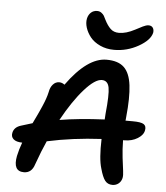

<svg xmlns="http://www.w3.org/2000/svg" viewBox="-59 -949 858 994"><g transform="rotate(5 370.0 -452.0)"><path d="M509.8 -704.1Q469.7 -704.1 437 -719.2Q404.3 -734.4 386 -757.3Q367.7 -780.3 359.6 -805.7Q351.6 -831.1 356 -853Q360.4 -873 373.5 -885Q386.7 -897 405.8 -897Q418.5 -897 428 -889.9Q437.5 -882.8 441.9 -875.2Q446.3 -867.7 452.1 -855Q466.3 -826.7 483.2 -810.3Q500 -793.9 527.8 -793.9Q564.5 -793.9 609.9 -817.9Q616.7 -821.3 628.7 -827.6Q640.6 -834 647.2 -837.2Q653.8 -840.3 662.1 -843.3Q670.4 -846.2 676.8 -846.2Q692.4 -846.2 699.5 -835.9Q706.5 -825.7 704.1 -810.1Q695.3 -771 636.2 -737.5Q577.1 -704.1 509.8 -704.1ZM562 -6.8Q537.6 -6.8 523.7 -24.7Q509.8 -42.5 498 -85.9Q482.4 -135.7 485.8 -238.8Q336.4 -231 204.1 -202.1Q180.7 -150.9 154.8 -78.1Q140.6 -32.2 100.1 -32.2Q41.5 -32.2 57.1 -112.8Q64.5 -147.9 78.1 -184.1Q46.9 -184.6 32.7 -197.3Q18.6 -210 22.9 -230Q28.8 -260.3 64 -271Q115.7 -286.6 123 -289.1Q125 -293.5 132.3 -308.6Q139.6 -323.7 142.1 -328.9Q144.5 -334 150.9 -347.7Q157.2 -361.3 159.9 -367.7Q162.6 -374 167.7 -385.5Q172.9 -397 175.5 -404.5Q178.2 -412.1 181.9 -421.9Q185.5 -431.6 187.7 -440.2Q189.9 -448.7 191.9 -457Q196.3 -482.4 210 -497.3Q223.6 -512.2 242.2 -512.2Q256.8 -512.2 270 -502Q376.5 -649.9 476.1 -649.9Q536.6 -649.9 567.1 -620.8Q597.7 -591.8 605.5 -528.3Q613.3 -464.8 603 -363.8Q602.5 -360.4 602.1 -353.8Q601.6 -347.2 601.1 -344.2H638.2Q681.6 -344.2 696 -334.7Q710.4 -325.2 706.1 -303.2Q701.7 -278.3 672.6 -260.3Q643.6 -242.2 604 -242.2H597.2Q597.7 -194.3 602.8 -151.4Q607.9 -108.4 611.3 -84.7Q614.7 -61 611.8 -46.9Q607.4 -28.3 594 -17.6Q580.6 -6.8 562 -6.8ZM460.9 -543Q425.3 -543 370.6 -481.4Q315.9 -419.9 259.8 -317.9Q359.4 -334.5 493.2 -340.8Q493.2 -351.6 495.1 -371.1Q505.4 -470.7 498.8 -506.8Q492.2 -543 460.9 -543Z"/></g></svg>

Font: Shantell Sans Irregular
Style: Italic
Weight: 500
Italic angle: -11.31°
Designer: Stephen Nixon, Anya Danilova, Shantell Martin
Foundry: Arrow Type
Version: Version 1.006;[9816181b4]